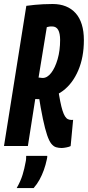

<svg xmlns="http://www.w3.org/2000/svg" viewBox="-36 -730 439 960"><path d="M-16 0 95.6 -700.8Q116.4 -703.8 137 -705.7Q157.6 -707.6 179.7 -708.8Q201.8 -710 227.2 -710Q264.2 -710 293.2 -698.3Q322.2 -686.6 342.4 -663.9Q362.6 -641.2 373 -607.4Q383.4 -573.6 383.4 -529.8Q383.4 -443.6 355.3 -378Q327.2 -312.4 278.8 -276Q230.4 -239.6 169.2 -239.6L170.4 -234Q160.6 -234 155.2 -234.3Q149.8 -234.6 146.3 -234.6Q142.8 -234.6 140.2 -234.6L103.4 0ZM272.2 10Q257.6 10 244.6 6.2Q231.6 2.4 220.6 -11.3Q209.6 -25 199.5 -54.7Q189.4 -84.4 178.6 -135.1Q167.8 -185.8 155.6 -264.4L253.4 -293.2Q259.4 -252.2 265.1 -223.6Q270.8 -195 276.7 -176.7Q282.6 -158.4 289.1 -148.2Q295.6 -138 303.5 -134.2Q311.4 -130.4 320.6 -130.4Q322.6 -130.4 324.8 -130.4Q327 -130.4 329.6 -131L317.2 0.4Q310.6 4.2 295.8 7.1Q281 10 272.2 10ZM177.6 -340.2Q200.4 -340.2 220 -365.6Q239.6 -391 252.1 -434.1Q264.6 -477.2 264.6 -530.4Q264.6 -546.2 262.2 -559Q259.8 -571.8 255 -580.4Q250.2 -589 242.6 -593.4Q235 -597.8 224.2 -597.8Q221.6 -597.8 218.4 -597.8Q215.2 -597.8 212.1 -597.3Q209 -596.8 205.6 -596Q202.2 -595.2 198 -594.2L156.8 -342.2Q160 -342.2 163.5 -341.7Q167 -341.2 170.7 -340.7Q174.4 -340.2 177.6 -340.2ZM94.9 49.2H200.4Q200.4 53.4 199.9 57.9Q199.4 62.4 198.1 67.2Q192.3 94.8 183.2 120.2Q174 145.7 161.8 168.1Q149.6 190.5 132.3 210.2H47.5Q67.2 175.8 76.9 143.9Q86.5 112.1 91.9 81.2Q93.9 73.2 94.4 64.7Q94.9 56.2 94.9 49.2Z"/></svg>

Font: Georama ExtraCondensed Thin
Style: Italic
Weight: 100
Width: 2
Italic angle: -9°
Designer: Jean-Baptiste Levee
Foundry: Production Type
Version: Version 1.001